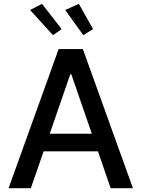

<svg xmlns="http://www.w3.org/2000/svg" viewBox="-20 -984 740 1004"><path d="M286.6 -727.3H413.4L675.1 0H558.6L492.2 -192.5H208.1L141.3 0H24.9ZM240.1 -284.8H460.2L353 -595.2H347.3ZM392.4 -963.8 466.6 -831.7 415.5 -800.1 321 -931.8ZM199.6 -963.8 302.6 -831.7 257.1 -800.1 137.4 -931.8Z"/></svg>

Font: Cannonade Med
Style: Regular
Weight: 500
Designer: Rasmus Andersson
Foundry: rsms
Version: Version 3.012;git-f93a4a705